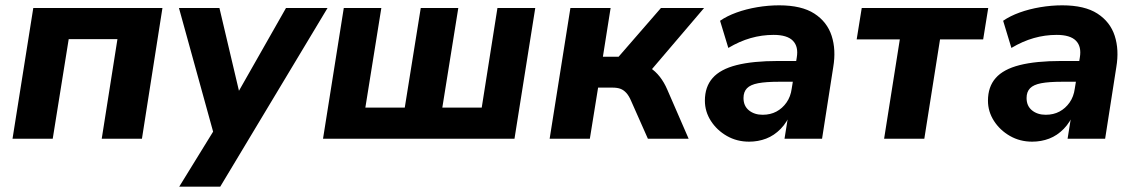

<svg xmlns="http://www.w3.org/2000/svg" viewBox="-20 -521 4272 721"><path d="M27 0 105 -491H590L513 0H362L421 -374H238L178 0Z M653 180 799 -57 789 5 652 -491H804L887 -139H854L1054 -491H1210L807 180Z M1193 0 1271 -491H1412L1352 -117H1500L1560 -491H1701L1641 -117H1789L1848 -491H1990L1912 0Z M2044 0 2122 -491H2273L2244 -308H2303L2462 -491H2624L2410 -240L2375 -282Q2400 -280 2420.5 -267Q2441 -254 2457.5 -233Q2474 -212 2486 -184L2566 0H2413L2350 -142Q2342 -161 2332 -172Q2322 -183 2310 -187.5Q2298 -192 2280 -192H2226L2195 0Z M2793 11Q2747 11 2709.5 -10.5Q2672 -32 2649.5 -67Q2627 -102 2627 -143Q2627 -195 2656 -228Q2685 -261 2746 -276.5Q2807 -292 2902 -292H2981L2969 -214H2905Q2856 -214 2827 -208.5Q2798 -203 2785 -189.5Q2772 -176 2772 -153Q2772 -123 2792.5 -106.5Q2813 -90 2844 -90Q2873 -90 2895.5 -102Q2918 -114 2933.5 -136Q2949 -158 2953 -188L2972 -305Q2979 -346 2957.5 -368Q2936 -390 2885 -390Q2841 -390 2799 -378Q2757 -366 2715 -341L2684 -443Q2710 -461 2746 -474Q2782 -487 2823.5 -494Q2865 -501 2906 -501Q2990 -501 3038 -470Q3086 -439 3103 -386.5Q3120 -334 3109 -269L3067 0H2926L2942 -100H2951Q2936 -62 2911.5 -37Q2887 -12 2857 -0.5Q2827 11 2793 11Z M3300 0 3359 -373H3197L3216 -491H3691L3672 -373H3510L3451 0Z M3856 11Q3810 11 3772.5 -10.5Q3735 -32 3712.5 -67Q3690 -102 3690 -143Q3690 -195 3719 -228Q3748 -261 3809 -276.5Q3870 -292 3965 -292H4044L4032 -214H3968Q3919 -214 3890 -208.5Q3861 -203 3848 -189.5Q3835 -176 3835 -153Q3835 -123 3855.5 -106.5Q3876 -90 3907 -90Q3936 -90 3958.5 -102Q3981 -114 3996.5 -136Q4012 -158 4016 -188L4035 -305Q4042 -346 4020.5 -368Q3999 -390 3948 -390Q3904 -390 3862 -378Q3820 -366 3778 -341L3747 -443Q3773 -461 3809 -474Q3845 -487 3886.5 -494Q3928 -501 3969 -501Q4053 -501 4101 -470Q4149 -439 4166 -386.5Q4183 -334 4172 -269L4130 0H3989L4005 -100H4014Q3999 -62 3974.5 -37Q3950 -12 3920 -0.5Q3890 11 3856 11Z"/></svg>

Font: Nunito Sans 12pt ExtraBold
Style: Italic
Weight: 800
Italic angle: -9°
Designer: Vernon Adams
Foundry: Vernon Adams
Version: Version 3.101;gftools[0.9.27]